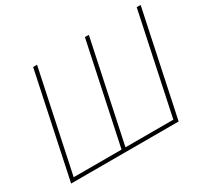

<svg xmlns="http://www.w3.org/2000/svg" viewBox="-143 -928 1226 1143"><g transform="rotate(-30 470.0 -357.0)"><path d="M45 0 196 -714H223L77 -25H406L552 -714H579L433 -25H762L908 -714H935L784 0Z"/></g></svg>

Font: Noto Sans Thin
Style: Italic
Weight: 100
Italic angle: -12°
Designer: Monotype Design Team
Foundry: Monotype Imaging Inc.
Version: Version 2.013; ttfautohint (v1.8.4.7-5d5b)